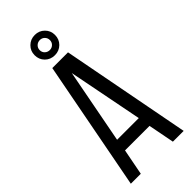

<svg xmlns="http://www.w3.org/2000/svg" viewBox="-279 -931 979 979"><g transform="rotate(-45 211.0 -441.5)"><path d="M20 0 153.8 -700.2H267.1L400.9 0H323.2L295.9 -141.1H119.1L91.8 0ZM128.9 -208H285.2L206.1 -611.8ZM136.2 -810.1Q136.2 -840.8 157.5 -861.8Q178.7 -882.8 210 -882.8Q240.7 -882.8 262 -861.8Q283.2 -840.8 283.2 -810.1Q283.2 -778.8 262 -757.8Q240.7 -736.8 210 -736.8Q178.2 -736.8 157.2 -757.8Q136.2 -778.8 136.2 -810.1ZM172.9 -810.1Q172.9 -794.4 183.6 -784.2Q194.3 -773.9 210 -773.9Q225.1 -773.9 235.6 -784.2Q246.1 -794.4 246.1 -810.1Q246.1 -825.2 235.6 -835.7Q225.1 -846.2 210 -846.2Q194.3 -846.2 183.6 -835.7Q172.9 -825.2 172.9 -810.1Z"/></g></svg>

Font: Bebas Neue Regular
Style: Regular
Weight: 400
Designer: Ryoichi Tsunekawa
Foundry: Ryoichi Tsunekawa
Version: Version 001.003